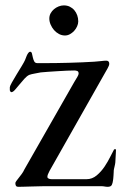

<svg xmlns="http://www.w3.org/2000/svg" viewBox="-20 -704 482 726"><path d="M38.1 -11.7Q38.1 -14.6 41.7 -19.5Q45.4 -24.4 50.5 -31Q55.7 -37.6 61.8 -45.7Q67.9 -53.7 72.3 -63.5L261.2 -394.5Q267.6 -405.3 272.5 -413.3Q277.3 -421.4 277.3 -425.8Q277.3 -433.6 272.2 -435.5Q267.1 -437.5 261.2 -437.5Q251.5 -437.5 233.6 -436.8Q215.8 -436 196.8 -434.8Q177.7 -433.6 160.4 -432.4Q143.1 -431.2 133.8 -430.2Q122.6 -427.7 110.8 -425.8Q99.1 -423.8 90.8 -420.9Q82 -417 72.3 -406.2Q62.5 -395.5 53.5 -384.3Q44.4 -373 36.6 -364.3Q28.8 -355.5 22.9 -355.5Q19.5 -355.5 18.1 -360.8Q17.1 -361.3 17.1 -363Q17.1 -364.7 17.1 -366.7V-374Q17.1 -377.9 24.9 -392.1Q32.7 -406.2 43 -422.9Q53.2 -439.5 62.5 -454.8Q71.8 -470.2 74.7 -477.1Q75.2 -477.5 76.9 -482.7Q78.6 -487.8 81.1 -493.4Q83.5 -499 86.9 -503.7Q90.3 -508.3 94.2 -508.3Q99.1 -508.3 100.8 -501.5Q102.5 -494.6 104.2 -486.6Q106 -478.5 109.4 -471.9Q112.8 -465.3 121.1 -465.3H153.3Q170.4 -465.3 193.1 -465.6Q215.8 -465.8 240.7 -466.6Q265.6 -467.3 290.3 -468.3Q314.9 -469.2 336.4 -470.7Q346.7 -471.2 360.6 -472.9Q374.5 -474.6 381.8 -474.6Q393.1 -474.6 393.1 -462.9Q393.1 -456.5 387 -445.8Q380.9 -435.1 374.5 -423.8L167.5 -58.1Q163.6 -50.8 161.4 -45.2Q159.2 -39.6 159.2 -35.6Q159.2 -32.2 161.1 -30.5Q163.1 -28.8 166 -27.8Q168.9 -26.9 172.1 -26.6Q175.3 -26.4 177.7 -26.4H307.1Q328.6 -26.4 345.7 -40.8Q362.8 -55.2 375.5 -74.2Q388.2 -93.3 397 -111.3Q405.8 -129.4 410.2 -136.7Q410.6 -138.7 412.4 -139.4Q414.1 -140.1 416 -140.1Q418.5 -140.1 418.5 -136.7Q418.5 -132.3 418 -125.2Q417.5 -118.2 417.2 -111.1Q417 -104 416.5 -97.9Q416 -91.8 416 -89.4Q416 -86.9 415 -82.8Q414.1 -78.6 413.1 -74Q412.1 -69.3 411.1 -65.4Q410.2 -61.5 410.2 -60.1Q410.2 -58.6 409.9 -52.7Q409.7 -46.9 409.2 -40.3Q408.7 -33.7 408.2 -28.1Q407.7 -22.5 407.2 -21Q406.2 -12.2 402.8 -4.9Q399.4 2.4 387.2 2.4Q381.3 2.4 375.5 1.2Q369.6 0 361.8 0H147.9Q140.6 0 126.7 0.5Q112.8 1 97.9 1.2Q83 1.5 69.8 2Q56.6 2.4 50.3 2.4Q42.5 2.4 40.3 -1.5Q38.1 -5.4 38.1 -11.7ZM166.5 -633.8Q166.5 -644.5 171.4 -653.6Q176.3 -662.6 184.1 -669.2Q191.9 -675.8 201.7 -679.7Q211.4 -683.6 221.2 -683.6Q233.9 -683.6 243.9 -678.7Q253.9 -673.8 261 -665.5Q268.1 -657.2 272 -646.2Q275.9 -635.3 275.9 -623Q275.9 -614.3 271.7 -604.7Q267.6 -595.2 260.5 -587.4Q253.4 -579.6 244.4 -574.7Q235.4 -569.8 225.6 -569.8Q213.9 -569.8 203.1 -575.4Q192.4 -581.1 184.3 -590.3Q176.3 -599.6 171.4 -611.1Q166.5 -622.6 166.5 -633.8Z"/></svg>

Font: IM FELL French Canon
Style: Regular
Weight: 400
Designer: Igino Marini
Foundry: Igino Marini,
Version: 3.00